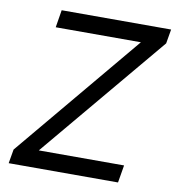

<svg xmlns="http://www.w3.org/2000/svg" viewBox="-82 -801 802 874"><g transform="rotate(10 319.5 -364.0)"><path d="M16.1 0 27.3 -64.9 513.2 -646.5H119.6L132.8 -727.5H638.7L627.4 -661.6L141.1 -81.1H535.2L521.5 0Z"/></g></svg>

Font: Inter 17pt
Style: Italic
Weight: 400
Italic angle: -9.3988°
Version: Version 4.001;git-66647c0bb